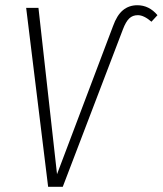

<svg xmlns="http://www.w3.org/2000/svg" viewBox="-20 -714 622 734"><path d="M80 -684H127L198 -48L412 -614Q427 -656 450 -675Q473 -694 505 -694Q550 -694 582 -656L559 -631Q530 -656 507 -656Q487 -656 474 -643.5Q461 -631 450 -602L220 0H164Z"/></svg>

Font: Fira Sans Extra Condensed ExtraLight
Style: Italic
Weight: 275
Width: 3
Italic angle: -8°
Designer: Carrois Corporate & Edenspiekermann AG
Foundry: Carrois Corporate GbR & Edenspiekermann AG
Version: Version 4.203